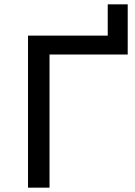

<svg xmlns="http://www.w3.org/2000/svg" viewBox="-20 -864 621 884"><path d="M109 0V-700H476V-844H568V-613H208V0Z"/></svg>

Font: Montserrat
Style: Regular
Weight: 500
Designer: Julieta Ulanovsky
Foundry: Julieta Ulanovsky
Version: Version 7.200;PS 007.200;hotconv 1.0.88;makeotf.lib2.5.64775